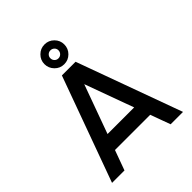

<svg xmlns="http://www.w3.org/2000/svg" viewBox="-248 -1060 1206 1206"><g transform="rotate(-45 355.0 -457.5)"><path d="M294.5 -700H416L670.5 0H560.5L512 -133H199L150.5 0H40ZM237 -237H473.5L355 -562ZM355 -739Q318.5 -739 292.8 -765.2Q267 -791.5 267 -827.5Q267 -863.5 292.8 -889.2Q318.5 -915 355 -915Q391.5 -915 417.2 -889.2Q443 -863.5 443 -827.5Q443 -790.5 417.2 -764.8Q391.5 -739 355 -739ZM355 -791Q370 -791 380.5 -801.5Q391 -812 391 -827.5Q391 -842 380.5 -852.2Q370 -862.5 355 -862.5Q340 -862.5 329.8 -852.2Q319.5 -842 319.5 -827.5Q319.5 -812 329.8 -801.5Q340 -791 355 -791Z"/></g></svg>

Font: Urbanist SemiBold
Style: Regular
Weight: 600
Designer: Corey Hu
Foundry: Corey Hu
Version: Version 1.321; ttfautohint (v1.8.4.7-5d5b)